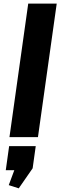

<svg xmlns="http://www.w3.org/2000/svg" viewBox="-20 -760 339 1064"><path d="M294.3 -740 190.3 0H32.4L136.4 -740ZM178 50 160.9 172.6 83.9 283.7 28.5 265.9 89.6 101.7 138.9 183.2H12L30.6 50Z"/></svg>

Font: Pathway Extreme 8pt Thin
Style: Italic
Weight: 100
Italic angle: -8°
Designer: Eduardo Rodriguez Tunni
Foundry: Eduardo Rodriguez Tunni
Version: Version 1.000